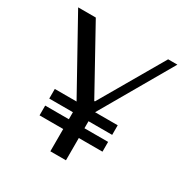

<svg xmlns="http://www.w3.org/2000/svg" viewBox="-161 -835 941 970"><g transform="rotate(30 309.5 -350.0)"><path d="M20 -700 251 -284H124V-228H262V-187H124V-130H262V0H353V-130H491V-187H353V-228H491V-284H359L599 -700H545L331 -331H327L123 -700Z"/></g></svg>

Font: Tenor Sans
Style: Regular
Weight: 400
Designer: Denis Masharov
Foundry: Denis Masharov
Version: Version 1.1